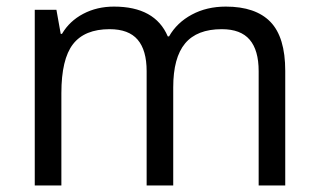

<svg xmlns="http://www.w3.org/2000/svg" viewBox="-20 -565 970 585"><path d="M768.1 0V-348.1Q768.1 -412.1 740.7 -444.1Q713.4 -476.1 655.8 -476.1Q580.1 -476.1 543.9 -432.6Q507.8 -389.2 507.8 -298.8V0H426.8V-348.1Q426.8 -412.1 399.4 -444.1Q372.1 -476.1 314 -476.1Q237.8 -476.1 202.4 -430.4Q167 -384.8 167 -280.8V0H85.9V-535.2H151.9L165 -461.9H168.9Q191.9 -501 233.6 -522.9Q275.4 -544.9 327.1 -544.9Q452.6 -544.9 491.2 -454.1H495.1Q519 -496.1 564.5 -520.5Q609.9 -544.9 668 -544.9Q758.8 -544.9 804 -498.3Q849.1 -451.7 849.1 -349.1V0Z"/></svg>

Font: f3_21440 
Style: Regular
Weight: 400
Foundry: Ascender Corporation
Version: Version 1.10